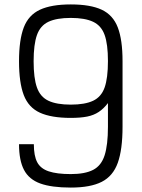

<svg xmlns="http://www.w3.org/2000/svg" viewBox="-20 -834 640 868"><path d="M300 -814Q389 -814 440 -790Q491 -766 512.5 -710Q534 -654 534 -558V-261Q534 -158 512.5 -98Q491 -38 440 -12Q389 14 300 14Q213 14 162 -4.5Q111 -23 88.5 -66Q66 -109 66 -182H133Q133 -130 148 -101Q163 -72 200 -59.5Q237 -47 300 -47Q364 -47 401 -66Q438 -85 453 -132Q468 -179 468 -261V-368Q449 -343 426.5 -328Q404 -313 374 -307Q344 -301 300 -301Q212 -301 160.5 -324.5Q109 -348 87.5 -404Q66 -460 66 -557Q66 -654 87.5 -710Q109 -766 160.5 -790Q212 -814 300 -814ZM300 -753Q236 -753 199 -735.5Q162 -718 147 -675.5Q132 -633 132 -557Q132 -481 147 -438.5Q162 -396 199 -378.5Q236 -361 300 -361Q364 -361 401 -378.5Q438 -396 453 -438.5Q468 -481 468 -558Q468 -634 453 -676Q438 -718 401 -735.5Q364 -753 300 -753Z"/></svg>

Font: Victor Mono Thin Light
Style: Regular
Weight: 300
Monospace: yes
Version: Version 1.561;gftools[0.9.30]